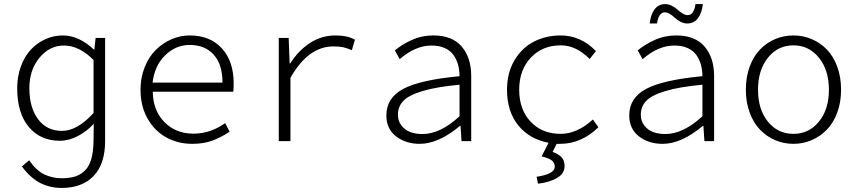

<svg xmlns="http://www.w3.org/2000/svg" viewBox="-20 -697 4237 948"><path d="M284.2 231Q229 231 181.2 207.8Q133.3 184.6 87.9 125L124 94.2Q158.7 145 198.7 164.1Q238.8 183.1 284.2 183.1Q323.7 183.1 351.3 174.3Q378.9 165.5 399.9 144.5Q420.9 123.5 431.2 86.4Q441.4 49.3 441.9 -5.9L442.9 -85.9Q410.6 -49.8 365.7 -25.9Q320.8 -2 274.9 -2Q179.2 -2 122.1 -70.3Q64.9 -138.7 64.9 -261.2Q64.9 -319.8 83.3 -369.6Q101.6 -419.4 132.6 -452.4Q163.6 -485.4 204.3 -503.7Q245.1 -522 290 -522Q369.1 -522 443.8 -452.1H445.8L452.1 -509.8H499V0Q499 112.3 442.4 171.6Q385.7 231 284.2 231ZM286.1 -50.8Q361.8 -50.8 441.9 -139.2V-400.9Q370.6 -472.2 295.9 -472.2Q224.6 -472.2 174.8 -411.9Q125 -351.6 125 -262.2Q125 -166 168 -108.4Q210.9 -50.8 286.1 -50.8Z M929.7 13.2Q858.9 13.2 801.3 -18.3Q743.7 -49.8 708.7 -111.3Q673.8 -172.9 673.8 -253.9Q673.8 -314 694.3 -365.2Q714.8 -416.5 748.8 -450.2Q782.7 -483.9 826.2 -502.9Q869.6 -522 916.5 -522Q1017.1 -522 1075.4 -458.3Q1133.8 -394.5 1133.8 -285.2Q1133.8 -257.3 1131.8 -244.1H734.4Q735.4 -152.3 791.3 -94.7Q847.2 -37.1 935.5 -37.1Q1018.1 -37.1 1091.8 -88.9L1113.8 -46.9Q1072.3 -19 1029.1 -2.9Q985.8 13.2 929.7 13.2ZM733.4 -289.1H1078.6Q1078.6 -378.4 1035.4 -426.8Q992.2 -475.1 916.5 -475.1Q848.1 -475.1 795.7 -424.1Q743.2 -373 733.4 -289.1Z M1356.4 0V-509.8H1405.3L1410.2 -383.8H1413.1Q1453.6 -447.8 1510.7 -484.9Q1567.9 -522 1636.2 -522Q1695.8 -522 1732.4 -501L1717.3 -449.2Q1690.9 -460.4 1673.1 -464.1Q1655.3 -467.8 1626 -467.8Q1502 -467.8 1414.1 -313V0Z M2052.7 13.2Q1983.4 13.2 1935.5 -23.7Q1887.7 -60.5 1887.7 -127Q1887.7 -213.9 1971.4 -258.3Q2055.2 -302.7 2249 -320.8Q2248.5 -352.1 2241.5 -377.9Q2234.4 -403.8 2219 -425.5Q2203.6 -447.3 2176 -459.7Q2148.4 -472.2 2110.8 -472.2Q2030.8 -472.2 1953.6 -404.8L1929.7 -448.2Q1963.9 -477.1 2013.2 -499.5Q2062.5 -522 2119.6 -522Q2212.9 -522 2259.8 -467Q2306.6 -412.1 2306.6 -321.8V0H2258.8L2253.9 -75.2H2251Q2144.5 13.2 2052.7 13.2ZM2065.9 -35.2Q2153.8 -35.2 2249 -123V-278.8Q2135.3 -268.1 2067.4 -247.8Q1999.5 -227.5 1972.2 -199.5Q1944.8 -171.4 1944.8 -130.9Q1944.8 -98.6 1962.9 -76.2Q1981 -53.7 2007.3 -44.4Q2033.7 -35.2 2065.9 -35.2Z M2708.5 53.2Q2736.8 63 2752.2 78.9Q2767.6 94.7 2767.6 123Q2767.6 160.2 2730 181.9Q2692.4 203.6 2636.2 210L2629.4 175.8Q2719.2 162.6 2719.2 126Q2719.2 105.5 2702.9 94Q2686.5 82.5 2654.3 75.2L2688.5 7.8Q2595.2 -9.3 2539.3 -77.6Q2483.4 -146 2483.4 -253.9Q2483.4 -336.9 2519.8 -398.7Q2556.2 -460.4 2615.7 -491.2Q2675.3 -522 2748.5 -522Q2847.2 -522 2922.4 -444.8L2891.6 -405.8Q2824.2 -473.1 2749.5 -473.1Q2657.7 -473.1 2600.6 -412.1Q2543.5 -351.1 2543.5 -253.9Q2543.5 -156.2 2599.9 -96.2Q2656.2 -36.1 2748.5 -36.1Q2829.6 -36.1 2907.2 -106.9L2934.6 -68.8Q2851.1 13.2 2745.6 13.2H2728.5Z M3188 -581.1Q3191.9 -622.6 3211.2 -649.7Q3230.5 -676.8 3265.1 -676.8Q3281.2 -676.8 3297.6 -668.2Q3314 -659.7 3325.2 -649.4Q3336.4 -639.2 3350.1 -630.6Q3363.8 -622.1 3375 -622.1Q3406.2 -622.1 3414.1 -676.8H3450.2Q3446.3 -635.7 3427 -608.4Q3407.7 -581.1 3373 -581.1Q3356.4 -581.1 3340.1 -589.6Q3323.7 -598.1 3312.7 -608.6Q3301.8 -619.1 3288.3 -627.7Q3274.9 -636.2 3263.2 -636.2Q3231.9 -636.2 3224.1 -581.1ZM3252 13.2Q3182.6 13.2 3134.8 -23.7Q3086.9 -60.5 3086.9 -127Q3086.9 -213.9 3170.7 -258.3Q3254.4 -302.7 3448.2 -320.8Q3447.8 -352.1 3440.7 -377.9Q3433.6 -403.8 3418.2 -425.5Q3402.8 -447.3 3375.2 -459.7Q3347.7 -472.2 3310.1 -472.2Q3230 -472.2 3152.8 -404.8L3128.9 -448.2Q3163.1 -477.1 3212.4 -499.5Q3261.7 -522 3318.8 -522Q3412.1 -522 3459 -467Q3505.9 -412.1 3505.9 -321.8V0H3458L3453.1 -75.2H3450.2Q3343.8 13.2 3252 13.2ZM3265.1 -35.2Q3353 -35.2 3448.2 -123V-278.8Q3334.5 -268.1 3266.6 -247.8Q3198.7 -227.5 3171.4 -199.5Q3144 -171.4 3144 -130.9Q3144 -98.6 3162.1 -76.2Q3180.2 -53.7 3206.5 -44.4Q3232.9 -35.2 3265.1 -35.2Z M3662.6 -253.9Q3662.6 -316.4 3681.4 -367.7Q3700.2 -418.9 3732.4 -452.4Q3764.6 -485.8 3807.1 -503.9Q3849.6 -522 3897.5 -522Q3945.3 -522 3987.8 -503.9Q4030.3 -485.8 4062.7 -452.4Q4095.2 -418.9 4114 -367.7Q4132.8 -316.4 4132.8 -253.9Q4132.8 -192.4 4114 -141.4Q4095.2 -90.3 4062.7 -56.9Q4030.3 -23.4 3987.8 -5.1Q3945.3 13.2 3897.5 13.2Q3849.6 13.2 3807.1 -5.1Q3764.6 -23.4 3732.4 -56.9Q3700.2 -90.3 3681.4 -141.4Q3662.6 -192.4 3662.6 -253.9ZM4072.8 -253.9Q4072.8 -351.1 4023.4 -412.1Q3974.1 -473.1 3897.5 -473.1Q3820.8 -473.1 3771.7 -412.1Q3722.7 -351.1 3722.7 -253.9Q3722.7 -156.7 3771.5 -96.4Q3820.3 -36.1 3897.5 -36.1Q3974.6 -36.1 4023.7 -96.7Q4072.8 -157.2 4072.8 -253.9Z"/></svg>

Font: Office Code Pro D Light
Style: Regular
Weight: 300
Designer: Nathan Rutzky & Paul D. Hunt
Foundry: Adobe Systems Incorporated
Version: Version 1.004;PS 001.004;hotconv 1.0.70;makeotf.lib2.5.58329